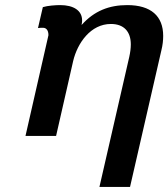

<svg xmlns="http://www.w3.org/2000/svg" viewBox="-20 -533 660 753"><path d="M80 0H200L267 -294C284 -365 336 -439 415 -439C466 -439 493 -409 493 -359C493 -344 491 -328 487 -310L370 200H490L613 -336C618 -356 620 -375 620 -392C620 -470 572 -513 479 -513C409 -513 350 -491 300 -435C302 -443 302 -452 302 -453C302 -492 268 -513 216 -513C199 -513 167 -511 148 -505L129 -423C135 -424 143 -424 146 -424H149C160 -424 170 -416 170 -395Z"/></svg>

Font: Perun SemiBold Italic
Style: Regular
Weight: 400
Italic angle: -12°
Foundry: Copyright (c) Stefan Peev, Context Ltd, 2016
Version: Version 1.026